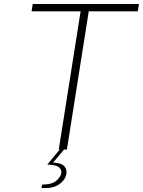

<svg xmlns="http://www.w3.org/2000/svg" viewBox="-20 -753 720 967"><path d="M680 -733 674 -696H427L317 0H303L247 66Q283 67 299 79.5Q315 92 315 115Q315 132 303 150.5Q291 169 267.5 181.5Q244 194 213 194H189L192 177L217 175Q250 172 269.5 152Q289 132 289 115Q289 97 273.5 87Q258 77 218 76L281 0H276L386 -696H139L145 -733Z"/></svg>

Font: Exo ExtraLight
Style: Italic
Weight: 275
Italic angle: -9°
Designer: Natanael Gama
Foundry: Natanael Gama
Version: Version 1.500; ttfautohint (v1.6)